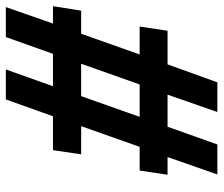

<svg xmlns="http://www.w3.org/2000/svg" viewBox="-72 -672 745 640"><g transform="rotate(-90 300.0 -352.5)"><path d="M38 0 96 -166H37L51 -259H130L199 -454H105L119 -548H232L288 -705H388L332 -548H440L496 -705H596L541 -548H599L584 -454H507L438 -259H531L517 -166H405L345 0H246L304 -166H197L138 0ZM230 -259H338L407 -454H299Z"/></g></svg>

Font: Nunito Sans 12pt ExtraBold
Style: Italic
Weight: 800
Italic angle: -9°
Designer: Vernon Adams
Foundry: Vernon Adams
Version: Version 3.101;gftools[0.9.27]